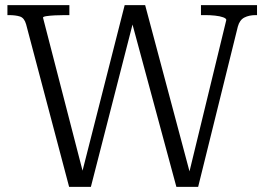

<svg xmlns="http://www.w3.org/2000/svg" viewBox="-20 -730 1033 750"><path d="M9 -710H251V-671H233Q214 -671 194.5 -670Q175 -669 161.5 -667Q148 -665 148 -661L309 -38H296L467 -710H547L726 -39H715L864 -652Q864 -658 851.5 -662.5Q839 -667 820 -669Q801 -671 782 -671H765V-710H984V-671H979Q953 -671 934.5 -661.5Q916 -652 909 -626L754 0H669L492 -655H503L335 0H250L82 -635Q75 -660 58 -665.5Q41 -671 14 -671H9Z"/></svg>

Font: Roboto Serif 36pt Light
Style: Regular
Weight: 300
Designer: Greg Gazdowicz
Foundry: Commercial Type
Version: Version 1.008